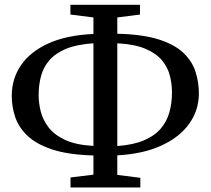

<svg xmlns="http://www.w3.org/2000/svg" viewBox="-20 -784 905 825"><path d="M283 21.5V-21.5L381.5 -33.5V-116Q273 -119 204.5 -141.8Q136 -164.5 98 -200.8Q60 -237 45.2 -281.5Q30.5 -326 30.5 -372Q30.5 -446 70.5 -504.2Q110.5 -562.5 188.8 -597.8Q267 -633 381.5 -638V-709L282.5 -721.5V-763.5H581.5V-721.5L484 -709V-639Q594 -636.5 663 -614.2Q732 -592 769.2 -555.8Q806.5 -519.5 820.5 -474.8Q834.5 -430 834.5 -382.5Q834.5 -311 793.5 -253Q752.5 -195 674 -158.8Q595.5 -122.5 484 -116.5V-32.5L583 -20V21.5ZM381.5 -157V-598Q311 -593.5 265.2 -574.8Q219.5 -556 193.2 -526.2Q167 -496.5 156.5 -457.8Q146 -419 146 -375Q146 -341 155.2 -304.5Q164.5 -268 189.2 -236Q214 -204 260.5 -182.5Q307 -161 381.5 -157ZM484 -156.5Q553 -161.5 598.8 -181Q644.5 -200.5 670.8 -231.5Q697 -262.5 708 -302.2Q719 -342 719 -386.5Q719 -422.5 710 -458.5Q701 -494.5 676.2 -524.5Q651.5 -554.5 605.2 -574.2Q559 -594 484 -598Z"/></svg>

Font: Merriweather 48pt
Style: Regular
Weight: 400
Version: Version 2.100